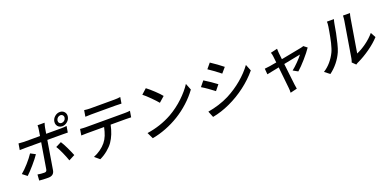

<svg xmlns="http://www.w3.org/2000/svg" viewBox="-8 -1798 5755 2869"><g transform="rotate(-20 2869.5 -363.0)"><path d="M166.5 -486.9 183.2 -587Q239.3 -581 267.4 -581H523.1L537.6 -670.1Q540.8 -687.5 542.6 -710.6Q544.4 -733.7 543.3 -745H655.2Q640.6 -698.9 635.7 -669L621.1 -581H861.2Q908 -581 947.4 -587L930.8 -487.9Q903.1 -489 846.9 -489H605.8L530.5 -34.1Q517 46.9 428.3 46.9Q341.3 46.9 284.1 40.1L290.8 -54Q346.6 -44 398.4 -44Q416.9 -44 426.5 -52Q436.1 -60 440 -78.8L507.8 -489H252.8Q192.8 -489 166.5 -486.9ZM797.6 -710.9Q805 -755.7 841.4 -786.8Q877.8 -817.8 922.2 -817.8Q967 -817.8 993.4 -786.8Q1019.9 -755.7 1012.4 -710.9Q1005.3 -666.9 968.2 -635.5Q931.1 -604 887.1 -604Q858 -604 835.8 -618.4Q813.6 -632.8 803.3 -657.3Q793 -681.8 797.6 -710.9ZM73.2 -139.9Q127.1 -183.6 191.4 -256Q255.7 -328.5 294.4 -388.1L372.5 -346.9Q332.4 -287.3 263.8 -208.1Q195.3 -128.9 146 -83.1ZM811.1 -89.1Q790.1 -150.9 756.4 -226.2Q722.7 -301.5 695 -344.1L784.4 -388.8Q812.5 -346.9 847.7 -273.3Q882.8 -199.6 907 -138.8ZM847.7 -710.9Q843.8 -686.8 857.4 -670.5Q871.1 -654.1 895.2 -654.1Q918.7 -654.1 938.2 -670.6Q957.7 -687.1 961.6 -710.9Q965.9 -734.7 951.7 -752Q937.5 -769.2 914.4 -769.2Q890.3 -769.2 871.1 -752.1Q851.9 -735.1 847.7 -710.9Z M1121.8 -475.9Q1168.3 -470.9 1208.1 -470.9H1833.1Q1871.8 -470.9 1914.8 -475.9L1898.4 -377.8Q1876.8 -380 1817.8 -380H1572.8Q1541.5 -227.6 1470.5 -125Q1436.1 -75.6 1376.6 -26.6Q1317.1 22.4 1251.1 52.9L1174 -12.1Q1230.8 -34.1 1285 -72.4Q1339.1 -110.8 1374.6 -154.8Q1410.9 -199.6 1432.4 -254.1Q1453.8 -308.6 1468.8 -380H1192.8Q1132.8 -380 1105.5 -377.8ZM1258.5 -620 1274.9 -719.1Q1324.9 -712 1366.8 -712H1752.8Q1805.4 -712 1849.1 -719.1L1832.7 -620Q1793.3 -622.9 1737.9 -622.9H1351.9Q1295.1 -622.9 1258.5 -620Z M2252.8 -712Q2300.4 -676.5 2366.3 -614.5Q2432.2 -552.6 2463.8 -512.1L2376.1 -435Q2342.3 -476.2 2278.8 -539.8Q2215.2 -603.3 2170.5 -638.1ZM2047.9 -73.2Q2263.5 -104.8 2446 -206Q2507.8 -240.8 2567.3 -285.2Q2626.8 -329.5 2676.3 -376.8Q2725.9 -424 2766.7 -472.1Q2807.5 -520.2 2837.7 -567.1L2878.6 -463.1Q2810.4 -368.6 2719.8 -286.2Q2629.3 -203.8 2528.1 -141.7Q2426.8 -79.5 2316.2 -36.6Q2205.6 6.4 2095.5 25.9Z M3282 -745Q3321.7 -719.8 3381.6 -676.3Q3441.4 -632.8 3471.2 -608L3400.9 -525.9Q3368.3 -553.3 3310.5 -595.7Q3252.8 -638.1 3213.8 -663ZM3011.4 -62.9Q3097.3 -77.1 3185.5 -104.6Q3273.8 -132.1 3352.3 -171.9Q3482.2 -239.3 3592 -331.5Q3701.7 -423.7 3777.3 -527L3818.2 -425.1Q3724.4 -311.8 3598.4 -216.3Q3472.3 -120.7 3330.4 -55.2Q3188.6 10.3 3051.1 35.2ZM3100.1 -528.1Q3141 -503.9 3201.9 -462.4Q3262.8 -420.8 3292.6 -397L3223.7 -312.1Q3185 -342.7 3128.2 -382.6Q3071.4 -422.6 3032.3 -445Z M4480.5 -168 4404.8 -209.9Q4451.3 -246.4 4505.9 -301.8Q4560.4 -357.2 4589.5 -397Q4580.3 -395.2 4540.1 -387.4Q4500 -379.6 4437 -367.2Q4373.9 -354.8 4320.7 -344.1Q4349.8 -75.6 4359.7 -5Q4362.6 17.8 4370.7 66.1L4263.5 92Q4265.3 50.1 4261.4 16Q4251.4 -58.6 4225.5 -324.9Q4085.6 -297.9 4031.2 -285.9L4023.4 -377.8Q4061.4 -380.7 4108.3 -388.1Q4112.9 -388.8 4149.3 -395.4Q4185.7 -402 4216.3 -407Q4212.4 -455.6 4204.9 -508.9Q4201.7 -542.3 4190.3 -570L4297.2 -595.2Q4296.9 -568.9 4300.4 -529.1L4312.1 -424Q4594.8 -476.9 4635.3 -486.2Q4666.5 -492.5 4678.6 -498.9L4733.7 -456Q4692.1 -393.5 4615.4 -305.8Q4538.7 -218 4480.5 -168Z M4917.6 32 4837.7 -29.8Q4903.8 -71.4 4955.1 -131.9Q5006.4 -192.5 5040.1 -262.1Q5052.2 -286.2 5064.3 -325.3Q5076.3 -364.3 5085 -399.7Q5093.8 -435 5103.9 -487.4Q5114 -539.8 5118.8 -567.8Q5123.6 -595.9 5131.4 -643.1Q5139.2 -691.1 5136 -720.9H5247.2Q5235.8 -682.9 5229.4 -644.2Q5218.4 -576.3 5205.4 -509.8Q5192.5 -443.2 5172.1 -361.7Q5151.6 -280.2 5132.8 -236.2Q5098 -157.3 5042.8 -88.4Q4987.6 -19.5 4917.6 32ZM5329.5 32 5275.2 -21Q5286.9 -50.1 5292.3 -81L5386 -647Q5388.8 -664.1 5390.3 -682Q5391.7 -699.9 5392 -711.1Q5392.4 -722.3 5392.8 -724.1H5503.9Q5494 -696 5486.2 -647L5398.4 -119Q5471.2 -148.8 5552.9 -207.6Q5634.6 -266.3 5695 -338.1L5739 -256Q5668.3 -179 5567.1 -107.8Q5465.9 -36.6 5370.4 8.2Q5365.4 10.3 5361 12.4Q5356.5 14.6 5351.9 17.4Q5347.3 20.2 5344.6 21.8Q5342 23.4 5336.6 27.2Q5331.3 30.9 5329.5 32Z"/></g></svg>

Font: Karasuma Gothic
Style: Medium Italic
Weight: 500
Italic angle: 9.39998°
Designer: Rasmus Andersson / Ryoko Nishizuka
Foundry: Genbu
Version: Version 1.00